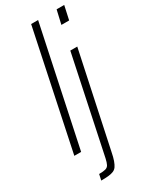

<svg xmlns="http://www.w3.org/2000/svg" viewBox="-236 -801 846 1051"><g transform="rotate(-30 187.0 -276.0)"><path d="M9 0 165 -743H209L52 0ZM306 -656 326 -743H374L355 -656ZM69 191 77 154Q104 154 118 150Q132 146 138.5 133.5Q145 121 150 98L278 -510H322L196 83Q190 114 183 133.5Q176 153 168 164.5Q160 176 147 181.5Q134 187 115 189Q96 191 69 191Z"/></g></svg>

Font: Saira Condensed ExtraLight
Style: Italic
Weight: 250
Width: 3
Italic angle: -12°
Designer: Hector Gatti with collaboration of the Omnibus-Type team
Foundry: Omnibus-Type
Version: Version 1.101